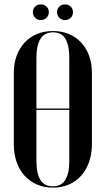

<svg xmlns="http://www.w3.org/2000/svg" viewBox="-20 -850 483 879"><path d="M67 -347H379.5V-353H67ZM43.2 -190Q43.2 -145 56 -108.4Q68.8 -71.8 92.2 -45.9Q115.8 -20 148.8 -5.5Q181.8 9 222.2 9Q262 9 295.1 -5.1Q328.2 -19.2 351.6 -45.6Q375 -72 387.9 -108.5Q400.8 -145 400.8 -190V-516.5Q400.8 -559.2 387.9 -594.8Q375 -630.2 351.5 -655.4Q328 -680.5 295.2 -694.2Q262.5 -708 223 -708Q182.2 -708 149.2 -694.2Q116.2 -680.5 92.6 -655Q69 -629.5 56.1 -594.4Q43.2 -559.2 43.2 -516.5ZM146.8 -585.8Q146.8 -614.8 151.6 -636.8Q156.5 -658.8 165.9 -673.2Q175.2 -687.8 189.6 -694.9Q204 -702 223 -702Q241 -702 255.4 -695.2Q269.8 -688.5 278.6 -674Q287.5 -659.5 292.4 -637.5Q297.2 -615.5 297.2 -585.8V-113.2Q297.2 -83.2 292.4 -61.6Q287.5 -40 278.2 -25.5Q269 -11 255 -4Q241 3 222.5 3Q203.5 3 189.1 -4Q174.8 -11 165.5 -25.4Q156.2 -39.8 151.5 -61.9Q146.8 -84 146.8 -113.2ZM130.5 -794.5Q130.5 -778.5 140.9 -768.4Q151.2 -758.2 166.5 -758.2Q182.8 -758.2 193.1 -768.6Q203.5 -779 203.5 -794.5Q203.5 -809.8 193 -819.8Q182.5 -829.8 166.5 -829.8Q151.2 -829.8 140.9 -819.8Q130.5 -809.8 130.5 -794.5ZM241 -794.5Q241 -779.2 251.4 -768.8Q261.8 -758.2 277.8 -758.2Q293.2 -758.2 303.6 -768.2Q314 -778.2 314 -794.5Q314 -809.8 303.5 -819.8Q293 -829.8 277.8 -829.8Q261.8 -829.8 251.4 -819.4Q241 -809 241 -794.5Z"/></svg>

Font: Moniqa Black
Style: Regular
Weight: 900
Designer: Rajesh Rajput
Foundry: Rajesh Rajput
Version: Version 1.000